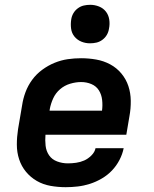

<svg xmlns="http://www.w3.org/2000/svg" viewBox="-20 -770 640 798"><path d="M253 8Q221 8 190 2.5Q159 -3 133 -18Q107 -33 88 -56Q69 -79 59.5 -108Q50 -137 50 -169Q50 -201 55 -233L72 -333Q76 -360 86 -387Q96 -414 113.5 -438Q131 -462 155.5 -480Q180 -498 207 -509Q234 -520 261.5 -524Q289 -528 317 -528Q349 -528 380 -522.5Q411 -517 438 -502.5Q465 -488 484.5 -464.5Q504 -441 513.5 -412.5Q523 -384 523.5 -351.5Q524 -319 518 -287L505 -210H169Q167 -187 169.5 -164.5Q172 -142 184 -124.5Q196 -107 217.5 -99Q239 -91 262 -91Q279 -91 296.5 -93.5Q314 -96 330 -103Q346 -110 360 -124Q374 -138 377 -154H494Q489 -129 476.5 -105Q464 -81 445.5 -61.5Q427 -42 403 -28Q379 -14 354 -6Q329 2 303.5 5Q278 8 253 8ZM186 -310H404Q407 -332 404.5 -354.5Q402 -377 391 -394.5Q380 -412 360 -420.5Q340 -429 317 -429Q295 -429 271.5 -422Q248 -415 229.5 -399Q211 -383 201 -361Q191 -339 187 -317ZM354 -590Q335 -590 318 -597Q301 -604 289.5 -618Q278 -632 275.5 -651Q273 -670 276 -689Q278 -703 285 -715Q292 -727 303.5 -735.5Q315 -744 328 -747Q341 -750 355 -750Q374 -750 391.5 -743Q409 -736 420 -722Q431 -708 434 -689Q437 -670 433 -651Q431 -637 424 -625Q417 -613 405.5 -604.5Q394 -596 381 -593Q368 -590 354 -590Z"/></svg>

Font: Iosevka Extended Oblique
Style: Bold
Weight: 700
Width: 7
Italic angle: -9°
Monospace: yes
Designer: Belleve Invis
Foundry: Belleve Invis
Version: Version 32.5.0; ttfautohint (v1.8.4)